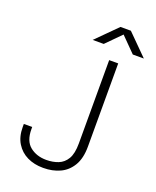

<svg xmlns="http://www.w3.org/2000/svg" viewBox="-162 -976 875 1079"><g transform="rotate(20 276.0 -436.5)"><path d="M228 10Q176 10 134.5 -10Q93 -30 68.5 -69.5Q44 -109 44 -166V-185H94V-172Q94 -101 133.5 -69.5Q173 -38 231 -38Q270 -38 302 -50.5Q334 -63 353 -95Q372 -127 372 -188V-686H426V-189Q426 -118 399.5 -74Q373 -30 329 -10Q285 10 232 10ZM246 -761 368 -883H430L552 -761H486L388 -860H410L312 -761Z"/></g></svg>

Font: Chivo Medium Thin
Style: Regular
Weight: 250
Version: Version 2.002